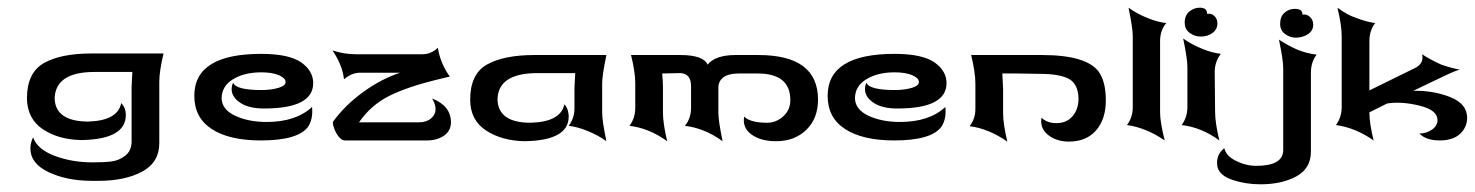

<svg xmlns="http://www.w3.org/2000/svg" viewBox="-20 -365 3833 499"><path d="M322 5V-139L324 -178H226Q124 -178 122 -109Q124 -50 208 -49Q286 -51 295 -97Q307 -85 307 -66Q307 -3 192 -1Q132 -2 91.5 -29Q51 -56 50 -109Q50 -176 94 -201Q138 -226 217 -226H405Q394 -180 394 -152V-3V7Q394 57 349.5 81Q305 105 236 105H219Q154 105 106.5 82.5Q59 60 59 21Q59 6 66 -8Q77 23 122 40Q167 57 221 57Q252 57 270.5 54.5Q289 52 305 40Q321 28 322 5Z M556 -109Q556 -141 585.5 -159Q615 -177 659 -177Q686 -177 704 -170Q722 -162 722 -153Q723 -148 718.5 -144Q714 -140 705 -137Q685 -131 660 -131Q593 -131 586 -150Q582 -143 582 -132Q583 -112 605 -97.5Q627 -83 666 -83Q794 -83 794 -149Q794 -180 764 -202Q732 -225 659 -225Q485 -225 485 -116Q485 -59 530.5 -29.5Q576 0 658 0Q755 0 781 -36Q794 -56 791 -87Q749 -48 673 -48Q626 -48 591.5 -64Q557 -80 556 -109Z M1103 -109Q1152 -90 1152 -47Q1152 -25 1134 -12.5Q1116 0 1090 0H877Q863 0 851 -25Q845 -39 845 -48Q876 -91 923.5 -125.5Q971 -160 1020 -176H916Q894 -176 874 -159Q870 -196 844 -234Q874 -224 905 -224H1077Q1101 -224 1118 -241Q1124 -201 1149 -166L1124 -160Q1040 -140 992 -116Q944 -92 913 -47H996H1068Q1088 -47 1100 -57Q1112 -67 1112 -82Q1112 -94 1103 -109Z M1545 -149V-72Q1545 -51 1556 2Q1534 -14 1506 -25Q1482 -35 1458 -38Q1473 -58 1473 -83V-136L1475 -175H1377Q1274 -175 1273 -106Q1275 -46 1359 -46Q1437 -48 1447 -94Q1458 -81 1458 -62Q1458 0 1344 2Q1284 1 1243 -26Q1202 -53 1202 -106Q1202 -173 1246 -197.5Q1290 -222 1369 -222H1556Q1545 -169 1545 -149Z M1620 -222H1748Q1808 -222 1819 -197Q1839 -222 1892 -222H1951Q2106 -222 2106 -106Q2106 -57 2075.5 -27.5Q2045 2 1997 2Q1957 2 1933 -15.5Q1909 -33 1914 -62Q1930 -46 1974 -46Q1997 -46 2015.5 -62.5Q2034 -79 2034 -105Q2034 -174 1949 -174H1900Q1873 -174 1859.5 -163.5Q1846 -153 1847 -134V-72Q1847 -51 1858 2Q1811 -32 1760 -38Q1776 -57 1776 -85V-141Q1776 -174 1748 -175L1701 -174Q1703 -154 1703 -136V-72Q1703 -44 1714 2Q1667 -32 1616 -38Q1631 -58 1631 -85V-149Q1631 -178 1620 -222Z M2202 -109Q2202 -141 2231.5 -159Q2261 -177 2305 -177Q2332 -177 2350 -170Q2368 -162 2368 -153Q2369 -148 2364.5 -144Q2360 -140 2351 -137Q2331 -131 2306 -131Q2239 -131 2232 -150Q2228 -143 2228 -132Q2229 -112 2251 -97.5Q2273 -83 2312 -83Q2440 -83 2440 -149Q2440 -180 2410 -202Q2378 -225 2305 -225Q2131 -225 2131 -116Q2131 -59 2176.5 -29.5Q2222 0 2304 0Q2401 0 2427 -36Q2440 -56 2437 -87Q2395 -48 2319 -48Q2272 -48 2237.5 -64Q2203 -80 2202 -109Z M2515 -148V-82Q2515 -56 2500 -37Q2549 -31 2598 3Q2587 -43 2587 -71V-84V-135L2585 -174H2626L2683 -173Q2734 -173 2758 -160Q2782 -147 2783 -109Q2783 -81 2767.5 -63Q2752 -45 2726 -45Q2701 -45 2687 -59Q2686 -57 2686 -50Q2686 -27 2707 -12Q2728 3 2758 3Q2803 3 2828.5 -26Q2854 -55 2854 -104Q2854 -152 2836 -178Q2804 -222 2688 -222H2504Q2515 -176 2515 -148Z M2924 -86V-271Q2924 -292 2913 -345Q2935 -329 2963 -318Q2987 -308 3011 -305Q2995 -286 2995 -258V-73Q2995 -48 3007 0Q2959 -33 2909 -40Q2924 -60 2924 -86Z M3066 -87V-191Q3066 -212 3055 -265Q3077 -249 3105 -238Q3129 -228 3153 -225Q3137 -205 3137 -178L3138 -74Q3138 -46 3149 0Q3103 -34 3051 -40Q3066 -60 3066 -87ZM3117 -329V-330Q3117 -345 3098 -345Q3083 -345 3071 -335Q3059 -325 3059 -306Q3059 -289 3072 -279.5Q3085 -270 3101 -270Q3119 -270 3131.5 -279.5Q3144 -289 3144 -304Q3144 -316 3136 -323.5Q3128 -331 3117 -329Z M3315 -102V26Q3314 66 3245 66Q3218 66 3192 53Q3166 40 3162 20Q3139 38 3144 68Q3149 91 3183 102.5Q3217 114 3256 114Q3311 114 3349 93.5Q3387 73 3387 29V-102V-176Q3387 -204 3402 -223Q3377 -226 3354 -235Q3328 -246 3304 -262Q3315 -209 3315 -189ZM3365 -327V-328Q3365 -342 3345 -342Q3330 -342 3318.5 -332Q3307 -322 3307 -303Q3307 -286 3320 -276.5Q3333 -267 3349 -267Q3368 -268 3380.5 -277Q3393 -286 3393 -301Q3393 -313 3384.5 -321Q3376 -329 3365 -327Z M3669 -18Q3687 -18 3701.5 -28Q3716 -38 3716 -53Q3716 -79 3669 -90.5Q3622 -102 3585 -96L3539 -73Q3539 -44 3550 0Q3503 -33 3452 -40Q3467 -60 3467 -87V-271Q3467 -299 3456 -345Q3481 -326 3506 -318Q3532 -308 3554 -305Q3539 -286 3539 -258V-130L3653 -186Q3682 -198 3676 -224Q3695 -211 3726 -197Q3752 -188 3774 -184Q3763 -182 3722 -162L3653 -129Q3706 -130 3749.5 -112.5Q3793 -95 3793 -59Q3793 -34 3774.5 -17Q3756 0 3722 0Q3686 0 3669 -18Z"/></svg>

Font: RIT Indira
Style: Bold
Weight: 700
Designer: Sudheer S
Version: 0.9